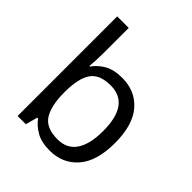

<svg xmlns="http://www.w3.org/2000/svg" viewBox="-210 -893 1036 1036"><g transform="rotate(45 307.5 -375.0)"><path d="M173 -575Q173 -541 171.5 -511.5Q170 -482 168 -465H173Q196 -499 236 -522Q276 -545 339 -545Q439 -545 499.5 -475.5Q560 -406 560 -268Q560 -130 499 -60Q438 10 339 10Q276 10 236 -13Q196 -36 173 -68H166L148 0H85V-760H173ZM324 -472Q239 -472 206 -423Q173 -374 173 -271V-267Q173 -168 205.5 -115.5Q238 -63 326 -63Q398 -63 433.5 -116Q469 -169 469 -269Q469 -472 324 -472Z"/></g></svg>

Font: Noto Sans Hanunoo
Style: Regular
Weight: 400
Designer: Monotype Design Team
Foundry: Monotype Imaging Inc.
Version: Version 2.003; ttfautohint (v1.8.4.7-5d5b)